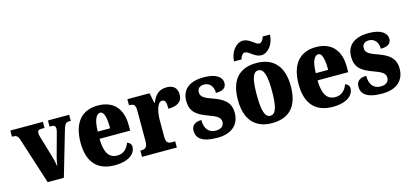

<svg xmlns="http://www.w3.org/2000/svg" viewBox="-66 -1248 3691 1730"><g transform="rotate(-15 1780.0 -383.0)"><path d="M72 -433 211 0H362L481 -408C497 -464 510 -479 532 -479H555V-536H357V-479H375C402 -479 412 -465 412 -450C412 -430 408 -417 402 -395L347 -195C340 -169 336 -140 331 -114C327 -146 320 -178 308 -218L252 -406C248 -419 244 -433 244 -449C244 -468 253 -479 280 -479H310V-536H6V-479C47 -479 60 -470 72 -433Z M836 10C978 10 1032 -54 1032 -111C1032 -135 1015 -152 994 -158C974 -107 941 -69 880 -69C804 -69 765 -126 763 -256H1049V-308C1049 -467 964 -550 825 -550C675 -550 589 -453 589 -265C589 -91 669 10 836 10ZM880 -323H765C765 -426 792 -482 830 -482C865 -482 880 -423 880 -323Z M1091 0H1416V-58H1384C1351 -58 1331 -66 1331 -125V-277C1331 -358 1353 -442 1395 -442C1428 -442 1433 -412 1433 -357C1511 -357 1564 -385 1564 -454C1564 -508 1537 -548 1468 -548C1399 -548 1358 -516 1328 -440H1324L1305 -536H1098V-479H1102C1141 -479 1158 -470 1158 -411V-130C1158 -67 1135 -58 1095 -58H1091Z M1793 10C1931 10 2001 -61 2001 -168C2001 -270 1936 -309 1841 -343C1758 -372 1736 -390 1736 -431C1736 -466 1762 -485 1798 -485C1846 -485 1884 -450 1884 -384C1951 -384 1981 -407 1981 -453C1981 -501 1934 -549 1813 -549C1688 -549 1606 -496 1606 -383C1606 -284 1659 -242 1767 -204C1839 -178 1873 -159 1873 -118C1873 -85 1852 -56 1795 -56C1736 -56 1693 -94 1693 -182C1642 -182 1600 -162 1600 -106C1600 -41 1644 10 1793 10Z M2368 -606C2430 -606 2487 -677 2490 -766H2421C2417 -739 2395 -713 2377 -713C2340 -713 2302 -776 2239 -776C2176 -776 2118 -705 2114 -616H2185C2189 -643 2208 -669 2229 -669C2267 -669 2304 -606 2368 -606ZM2303 10C2466 10 2551 -82 2551 -270C2551 -458 2458 -550 2306 -550C2143 -550 2058 -458 2058 -270C2058 -82 2151 10 2303 10ZM2305 -58C2252 -58 2234 -131 2234 -270C2234 -410 2251 -482 2304 -482C2357 -482 2376 -410 2376 -270C2376 -131 2358 -58 2305 -58Z M2870 10C3012 10 3066 -54 3066 -111C3066 -135 3049 -152 3028 -158C3008 -107 2975 -69 2914 -69C2838 -69 2799 -126 2797 -256H3083V-308C3083 -467 2998 -550 2859 -550C2709 -550 2623 -453 2623 -265C2623 -91 2703 10 2870 10ZM2914 -323H2799C2799 -426 2826 -482 2864 -482C2899 -482 2914 -423 2914 -323Z M3331 10C3469 10 3539 -61 3539 -168C3539 -270 3474 -309 3379 -343C3296 -372 3274 -390 3274 -431C3274 -466 3300 -485 3336 -485C3384 -485 3422 -450 3422 -384C3489 -384 3519 -407 3519 -453C3519 -501 3472 -549 3351 -549C3226 -549 3144 -496 3144 -383C3144 -284 3197 -242 3305 -204C3377 -178 3411 -159 3411 -118C3411 -85 3390 -56 3333 -56C3274 -56 3231 -94 3231 -182C3180 -182 3138 -162 3138 -106C3138 -41 3182 10 3331 10Z"/></g></svg>

Font: Noto Serif Ethiopic Condensed Black
Style: Regular
Weight: 900
Width: 3
Designer: Monotype Design Team
Foundry: Monotype Imaging Inc.
Version: Version 2.102